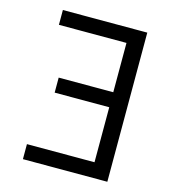

<svg xmlns="http://www.w3.org/2000/svg" viewBox="-109 -825 819 914"><g transform="rotate(15 300.0 -367.5)"><path d="M88 0V-74H421V-345H152V-419H421V-662H88V-735H504V0Z"/></g></svg>

Font: Zed Mono Extended
Style: Regular
Weight: 400
Width: 7
Monospace: yes
Designer: Belleve Invis
Foundry: Belleve Invis
Version: Version 1.0.0; ttfautohint (v1.8.4)